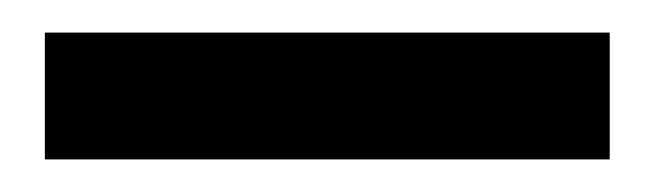

<svg xmlns="http://www.w3.org/2000/svg" viewBox="-20 -91 406 119"><path d="M7.8 -70.8H357.9V7.8H7.8Z"/></svg>

Font: Silence
Style: Regular
Weight: 400
Designer: Lilo Joris
Foundry: Lilo Joris
Version: Version 1.035;Fontself Maker 3.5.7